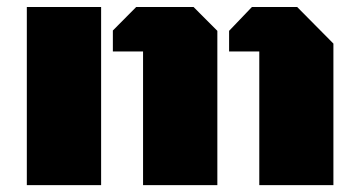

<svg xmlns="http://www.w3.org/2000/svg" viewBox="-20 -539 1038 559"><path d="M58.1 0V-518.6H274.4V0ZM396.5 -389.2H308.6V-450.2L376.5 -518.6H543.5L612.8 -449.2V0H396.5ZM734.9 -389.2H647V-449.2L713.4 -518.6H845.2L950.7 -412.1V0H734.9Z"/></svg>

Font: Black Ops One
Style: Regular
Weight: 400
Designer: James Grieshaber
Foundry: James Grieshaber
Version: Version 1.002